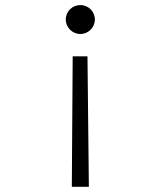

<svg xmlns="http://www.w3.org/2000/svg" viewBox="-20 -547 626 748"><path d="M259.8 180.7H326.2L320.8 -327.6H263.2ZM293 -527.3C261.7 -527.3 236.3 -502.4 236.3 -471.2C236.3 -439.9 261.7 -414.6 293 -414.6C324.2 -414.6 349.6 -439.9 349.6 -471.2C349.6 -502.4 324.2 -527.3 293 -527.3Z"/></svg>

Font: Cascadia Mono NF Light
Style: Regular
Weight: 300
Monospace: yes
Designer: Aaron Bell
Foundry: Saja Typeworks
Version: Version 2404.023